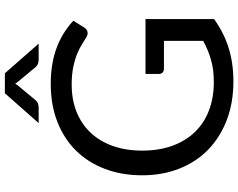

<svg xmlns="http://www.w3.org/2000/svg" viewBox="-113 -835 956 770"><g transform="rotate(-90 365.0 -450.0)"><path d="M673.5 -344.5H453.5V-289.5C453.5 -284.2 455.4 -279.7 459.2 -276C463.1 -272.3 468.2 -270.5 474.5 -270.5H586V-113C561.3 -99.7 536.1 -89.2 510.2 -81.8C484.4 -74.2 454.8 -70.5 421.5 -70.5C379.2 -70.5 341 -77 307 -90C273 -103 244.1 -121.9 220.2 -146.8C196.4 -171.6 178.1 -201.8 165.2 -237.2C152.4 -272.8 146 -313 146 -358C146 -401.3 152.2 -440.4 164.5 -475.2C176.8 -510.1 194.5 -539.8 217.5 -564.2C240.5 -588.8 268.3 -607.6 301 -620.8C333.7 -633.9 370.2 -640.5 410.5 -640.5C438.2 -640.5 462.1 -638.3 482.2 -634C502.4 -629.7 519.9 -624.4 534.8 -618.2C549.6 -612.1 562.2 -605.7 572.5 -599C582.8 -592.3 592 -586.7 600 -582C608.3 -577 615.9 -575.4 622.8 -577.2C629.6 -579.1 635.2 -583.3 639.5 -590L667 -634C651.7 -648 635.2 -660.6 617.5 -671.8C599.8 -682.9 580.7 -692.4 560 -700.2C539.3 -708.1 516.8 -714.1 492.5 -718.2C468.2 -722.4 441.8 -724.5 413.5 -724.5C357.5 -724.5 306.8 -715.7 261.5 -698C216.2 -680.3 177.7 -655.4 146 -623.2C114.3 -591.1 89.9 -552.5 72.8 -507.5C55.6 -462.5 47 -412.7 47 -358C47 -304 55.8 -254.5 73.5 -209.5C91.2 -164.5 116.4 -125.9 149.2 -93.8C182.1 -61.6 221.7 -36.6 268 -18.8C314.3 -0.9 366.3 8 424 8C472.7 8 517.4 1.6 558.2 -11.2C599.1 -24.1 637.5 -43.5 673.5 -69.5ZM575 -773 456 -908.5H376L256.5 -773H319C323 -773 327.8 -773.8 333.2 -775.2C338.8 -776.8 344.3 -780.8 350 -787.5L408.5 -858L414.5 -867L420.5 -858L479 -787.5C484.7 -780.8 490.2 -776.8 495.8 -775.2C501.2 -773.8 506 -773 510 -773Z"/></g></svg>

Font: LatoLatin
Style: Regular
Weight: 400
Designer: Lukasz Dziedzic with Adam Twardoch and Botio Nikoltchev
Foundry: tyPoland Lukasz Dziedzic
Version: Version 2.015; 2015-08-06; http://www.latofonts.com/